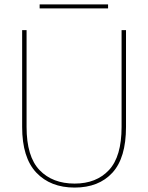

<svg xmlns="http://www.w3.org/2000/svg" viewBox="-20 -840 669 867"><path d="M80 -267V-704H100V-267Q100 -133 158.5 -72Q217 -11 317 -11Q415 -11 472 -72Q529 -133 529 -267V-704H549V-267Q549 -127 487.5 -60Q426 7 317 7Q208 7 144 -60.5Q80 -128 80 -267ZM159 -802V-820H468V-802Z"/></svg>

Font: Poppins Thin
Style: Regular
Weight: 250
Designer: Ninad Kale (Devanagari), Jonny Pinhorn (Latin)
Foundry: Indian Type Foundry
Version: Version 3.200;PS 1.000;hotconv 16.6.54;makeotf.lib2.5.65590